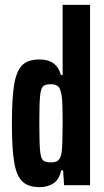

<svg xmlns="http://www.w3.org/2000/svg" viewBox="-20 -763 430 791"><path d="M29 -255Q29 -360 38.5 -415.5Q48 -471 71.5 -494.5Q95 -518 142 -518Q179 -518 200.5 -502Q222 -486 231 -454H238V-743H351V0H244L240 -61H232Q224 -23 200 -7.5Q176 8 144 8Q98 8 73.5 -14Q49 -36 39 -91.5Q29 -147 29 -255ZM234 -136Q238 -167 238 -259Q238 -345 234 -368Q230 -397 220 -406.5Q210 -416 189 -416Q166 -416 157 -407Q148 -398 145 -366.5Q142 -335 142 -255Q142 -175 145 -143.5Q148 -112 157 -103Q166 -94 190 -94Q210 -94 220 -102.5Q230 -111 234 -136Z"/></svg>

Font: Saira ExtraCondensed
Style: Bold
Weight: 700
Width: 2
Designer: Hector Gatti with collaboration of the Omnibus-Type team
Foundry: Omnibus-Type
Version: Version 0.072; ttfautohint (v1.8)